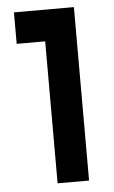

<svg xmlns="http://www.w3.org/2000/svg" viewBox="-51 -736 458 772"><g transform="rotate(-5 177.5 -350.0)"><path d="M277 -700H35V-573H150V0H277Z"/></g></svg>

Font: Audiowide
Style: Regular
Weight: 400
Designer: Astigmatic (AOETI)
Foundry: Astigmatic (AOETI)
Version: Version 1.002